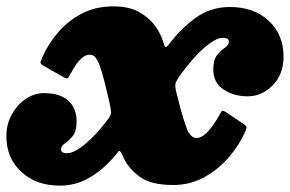

<svg xmlns="http://www.w3.org/2000/svg" viewBox="-90 -562 912 604"><path d="M-70 -134Q-70 -65 -23.2 -21.5Q23.5 22 99 22Q133 22 162.8 10.5Q192.5 -1 218.2 -20.8Q244 -40.5 266 -65.5Q279.5 -81 283 -85.8Q286.5 -90.5 292.5 -79Q294 -76 296 -72.2Q298 -68.5 300 -63Q314.5 -32 349.5 -6Q384.5 20 455 20Q508 20 552.5 -4.5Q597 -29 630 -67.5Q663 -106 681.5 -148Q687 -161 684.8 -164.5Q682.5 -168 672.5 -174.5L624 -207Q610 -217 606.8 -211.2Q603.5 -205.5 595.5 -192Q577.5 -161.5 560.8 -144.8Q544 -128 529 -128Q517.5 -128 509.8 -136.8Q502 -145.5 499 -153.5Q487.5 -185 479.2 -215.2Q471 -245.5 464 -274.5Q459.5 -293.5 462.8 -301.8Q466 -310 475.5 -323.5Q499 -356.5 523.8 -383.5Q548.5 -410.5 571.5 -426.8Q594.5 -443 611 -443Q630 -443 630 -431Q630 -420.5 617.8 -412.2Q605.5 -404 593.2 -389Q581 -374 581 -343Q581 -302 613.2 -280.5Q645.5 -259 689 -259Q734 -259 768 -293.8Q802 -328.5 802 -384Q802 -453 755.5 -496.5Q709 -540 633 -540Q573 -540 526 -506.2Q479 -472.5 443.5 -425Q437.5 -417 433 -414.5Q428.5 -412 425 -425Q424.5 -426 424.5 -427Q424.5 -428 424 -428.5Q417.5 -452.5 399 -479Q380.5 -505.5 348.2 -523.8Q316 -542 267 -542Q211 -542 167.8 -519.5Q124.5 -497 93.5 -461Q62.5 -425 44 -384Q39 -372 37.5 -366.8Q36 -361.5 47 -355L109.5 -319.5Q121.5 -313 124 -316.5Q126.5 -320 132.5 -331Q149.5 -362.5 163.8 -376.2Q178 -390 192 -390Q204.5 -390 211.2 -380.2Q218 -370.5 221 -362.5Q231 -336 239 -303.8Q247 -271.5 255 -237Q259 -218.5 259.2 -209Q259.5 -199.5 249.5 -186.5Q232.5 -164 215 -144.8Q197.5 -125.5 180.5 -111Q163.5 -96.5 148.2 -88.2Q133 -80 121 -80Q102 -80 102 -92Q102 -102.5 114.2 -110.8Q126.5 -119 138.8 -134Q151 -149 151 -180Q151 -221.5 125 -245.2Q99 -269 48 -269Q18 -269 -9 -250.8Q-36 -232.5 -53 -201.8Q-70 -171 -70 -134Z"/></svg>

Font: Besley Black
Style: Italic
Weight: 900
Italic angle: -13°
Designer: Owen Earl
Foundry: indestructible type*
Version: Version 2.001